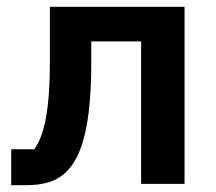

<svg xmlns="http://www.w3.org/2000/svg" viewBox="-20 -542 637 566"><path d="M13 4H54C110 4 147 -7 177 -37C220 -80 249 -168 249 -356V-420H396V0H524V-522H127V-362C127 -210 109 -141 81 -102H13Z"/></svg>

Font: Braiins Sans SemiBold
Style: Regular
Weight: 600
Designer: Mike Abbink, Paul van der Laan, Pieter van Rosmalen, Jiri Chlebus, Lubos Buracinsky
Foundry: Bold Monday, Sudetype
Version: Version 1.000;hotconv 1.0.109;makeotfexe 2.5.65596